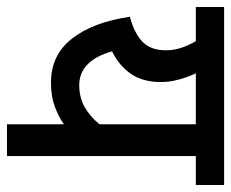

<svg xmlns="http://www.w3.org/2000/svg" viewBox="-76 -586 662 550"><g transform="rotate(90 255.0 -311.0)"><path d="M510 -622V-541H427V0H336V-163Q313 -147 284 -136.5Q255 -126 217 -126Q137 -126 90 -187Q43 -248 28 -352Q76 -365 100 -388.5Q124 -412 124 -455Q124 -480 116 -502Q108 -524 98 -541H0V-622ZM127 -301Q154 -207 224 -207Q260 -207 287.5 -223Q315 -239 336 -265V-541H190Q201 -518 208 -492Q215 -466 215 -441Q215 -389 191.5 -355Q168 -321 127 -301Z"/></g></svg>

Font: Noto Sans Condensed Medium
Style: Italic
Weight: 500
Width: 3
Italic angle: -12°
Designer: Monotype Design Team
Foundry: Monotype Imaging Inc.
Version: Version 2.013; ttfautohint (v1.8.4.7-5d5b)